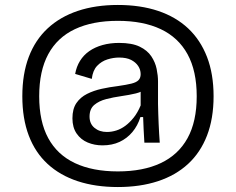

<svg xmlns="http://www.w3.org/2000/svg" viewBox="-20 -661 951 774"><path d="M455 93Q365 93 293.5 69.5Q222 46 172 0Q122 -46 96 -114.5Q70 -183 70 -273Q70 -363 96 -431.5Q122 -500 172 -546.5Q222 -593 293.5 -617Q365 -641 455 -641Q546 -641 617.5 -617Q689 -593 738.5 -546.5Q788 -500 814.5 -431.5Q841 -363 841 -273Q841 -183 814.5 -114.5Q788 -46 738 0Q688 46 616.5 69.5Q545 93 455 93ZM455 30Q557 30 628 -3.5Q699 -37 736 -104Q773 -171 773 -273Q773 -375 736 -442.5Q699 -510 628 -543.5Q557 -577 455 -577Q353 -577 282 -543.5Q211 -510 174.5 -442.5Q138 -375 138 -273Q138 -171 174.5 -104Q211 -37 282 -3.5Q353 30 455 30ZM411 -129Q430 -129 449 -135Q468 -141 485.5 -154Q503 -167 519 -187Q535 -207 547 -236V-309L569 -306Q555 -291 528 -284.5Q501 -278 469 -273.5Q437 -269 408 -261.5Q379 -254 360 -238Q341 -222 341 -191Q341 -162 361 -145.5Q381 -129 411 -129ZM393 -75Q361 -75 333.5 -86.5Q306 -98 289 -122.5Q272 -147 272 -184Q272 -222 288 -245.5Q304 -269 331 -282.5Q358 -296 390 -303Q422 -310 455 -314Q490 -319 510 -324Q530 -329 538.5 -338Q547 -347 547 -362Q547 -380 537 -395Q527 -410 508.5 -419.5Q490 -429 460 -429Q437 -429 413 -421.5Q389 -414 371.5 -395.5Q354 -377 350 -343L283 -363Q288 -392 302.5 -415.5Q317 -439 340 -455Q363 -471 393.5 -479.5Q424 -488 460 -488Q512 -488 543 -473Q574 -458 590 -434Q606 -410 611.5 -383Q617 -356 617 -333V-242Q617 -223 618 -203Q619 -183 619.5 -162.5Q620 -142 621.5 -123Q623 -104 624 -86H562Q560 -114 559 -139.5Q558 -165 557 -189H546Q535 -154 513.5 -128.5Q492 -103 462 -89Q432 -75 393 -75Z"/></svg>

Font: Bricolage Grotesque Light
Style: Regular
Weight: 300
Designer: Mathieu Triay
Foundry: Atelier Triay
Version: Version 1.000;gftools[0.9.30]